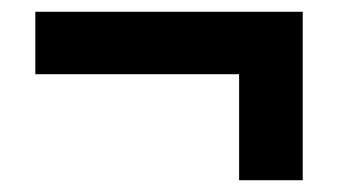

<svg xmlns="http://www.w3.org/2000/svg" viewBox="-20 -426 576 326"><path d="M494 -406V-120H386V-300H40V-406Z"/></svg>

Font: Noto Sans SemiCondensed
Style: Regular
Weight: 400
Width: 4
Version: Version 2.013